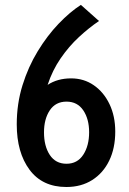

<svg xmlns="http://www.w3.org/2000/svg" viewBox="-20 -734 515 768"><path d="M245.5 14Q149.5 14 98.2 -55Q47 -124 47 -236.5Q47 -319 70 -393Q93 -467 131 -529.2Q169 -591.5 214.2 -638.8Q259.5 -686 303.5 -714.5L376 -650Q336 -623 295.8 -585.8Q255.5 -548.5 222.5 -500.5Q189.5 -452.5 170.5 -394.5Q210 -420.5 264.5 -420.5Q315.5 -420.5 355.2 -393Q395 -365.5 418 -317.5Q441 -269.5 441 -208Q441 -141.5 417 -91.8Q393 -42 349 -14Q305 14 245.5 14ZM246 -79Q289.5 -79 313 -115Q336.5 -151 336.5 -205Q336.5 -258 313 -292.8Q289.5 -327.5 246 -327.5Q202.5 -327.5 179.2 -292.8Q156 -258 156 -204.5Q156 -149.5 179.2 -114.2Q202.5 -79 246 -79Z"/></svg>

Font: Cabin Condensed Medium
Style: Regular
Weight: 500
Width: 3
Designer: Pablo Impallari
Foundry: Pablo Impallari. http://www.impallari.com Igino Marini. http://www.ikern.com
Version: Version 3.001; ttfautohint (v1.8.3)